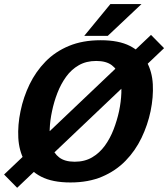

<svg xmlns="http://www.w3.org/2000/svg" viewBox="-48 -870 812 926"><path d="M291.7 10Q204.7 10 150.5 -18Q96.3 -46 70 -94.5Q43.7 -143 40.3 -205Q37 -267 51 -334Q65 -402 94.8 -463.5Q124.7 -525 171.5 -573Q218.3 -621 284.5 -648.5Q350.7 -676 437.7 -676Q524.7 -676 578.5 -648.5Q632.3 -621 659 -573Q685.7 -525 689 -463.5Q692.3 -402 678.3 -334Q664.3 -267 634.5 -205Q604.7 -143 557.5 -94.5Q510.3 -46 444.5 -18Q378.7 10 291.7 10ZM312.3 -90Q360.3 -90 396.2 -111Q432 -132 457.7 -167.3Q483.3 -202.7 500 -246.2Q516.7 -289.7 526.3 -334Q535.7 -379 537.3 -422Q539 -465 528.7 -500Q518.3 -535 491.2 -555.5Q464 -576 416 -576Q368 -576 332.2 -555.5Q296.3 -535 271 -500Q245.7 -465 229 -422Q212.3 -379 203 -334Q193.3 -289.7 191.7 -246.2Q190 -202.7 200 -167.3Q210 -132 237.2 -111Q264.3 -90 312.3 -90ZM680.3 -701.7 743.3 -637.7 34.7 35.7 -28.3 -28.3ZM634.3 -850.3 471.7 -697H358.3L484.3 -850.3Z"/></svg>

Font: Epunda Sans Light
Style: Italic
Weight: 300
Italic angle: -12.0243°
Designer: Simon Atzbach
Foundry: typofactur
Version: Version 2.204